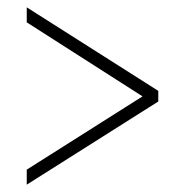

<svg xmlns="http://www.w3.org/2000/svg" viewBox="-20 -620 505 524"><path d="M53 -116V-157L369 -357L53 -559V-600L412 -372V-343Z"/></svg>

Font: Noto Serif Khmer Condensed ExtraLight
Style: Regular
Weight: 250
Width: 3
Designer: Danh Hong and the Monotype Design Team
Foundry: Monotype Imaging Inc.
Version: Version 2.004